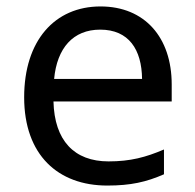

<svg xmlns="http://www.w3.org/2000/svg" viewBox="-20 -566 604 596"><path d="M292 -546C150 -546 55 -440 55 -264C55 -85 160 10 313 10C386 10 434 -1 489 -25V-102C433 -78 385 -65 317 -65C210 -65 149 -130 146 -251H513V-304C513 -450 429 -546 292 -546ZM291 -474C380 -474 420 -412 421 -321H148C157 -417 207 -474 291 -474Z"/></svg>

Font: Noto Sans Sinhala UI
Style: Regular
Weight: 400
Designer: Jelle Bosma - Monotype Design Team
Foundry: Monotype Imaging Inc.
Version: Version 2.006